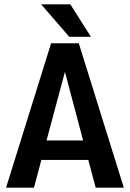

<svg xmlns="http://www.w3.org/2000/svg" viewBox="-20 -867 599 887"><path d="M422 0 388 -128H171L137 0H8L216 -667H344L552 0ZM195 -218H364L280 -535ZM170 -847H305L400 -697H300Z"/></svg>

Font: Epunda Sans SemiBold
Style: Regular
Weight: 600
Designer: Simon Atzbach
Foundry: typofactur
Version: Version 2.204; ttfautohint (v1.8.4.7-5d5b)